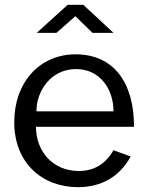

<svg xmlns="http://www.w3.org/2000/svg" viewBox="-20 -765 615 795"><path d="M363 -629H450L325 -745H260L132 -629H214L292 -698ZM129 -240H535C535 -423 451 -540 293 -540C143 -540 39 -423 39 -259C39 -90 155 10 303 10C398 10 475 -32 521 -117L450 -143C417 -86 370 -57 306 -57C200 -57 129 -137 129 -240ZM131 -304C130 -384 188 -479 295 -479C394 -479 450 -396 450 -304Z"/></svg>

Font: 18Franklin
Style: Regular
Weight: 400
Designer: Pablo Impallari, Rodrigo Fuenzalida (Modified by Dan O. Williams)
Version: Version 0.025;PS 000.025;hotconv 1.0.88;makeotf.lib2.5.64775